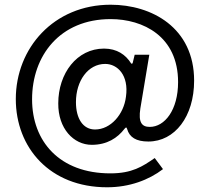

<svg xmlns="http://www.w3.org/2000/svg" viewBox="-20 -681 877 814"><path d="M636 -11C584 25 540 54 448 54C232 54 116 -82 116 -260C116 -445 234 -600 449 -600C587 -600 735 -527 735 -333C735 -214 678 -143 615 -143C581 -143 566 -162 575 -221L613 -449H551L543 -416C542 -410 538 -410 536 -412C513 -449 476 -475 421 -475C306 -475 227 -370 227 -243C226 -136 292 -67 369 -67C434 -67 478 -96 508 -135C514 -142 516 -143 519 -134C529 -99 557 -81 609 -81C721 -81 803 -187 803 -339C803 -564 623 -661 449 -661C208 -661 47 -477 47 -261C47 -55 191 113 434 113C529 113 611 82 671 36ZM302 -248C302 -338 353 -410 426 -410C478 -410 527 -362 514 -271C505 -196 449 -132 383 -132C332 -132 302 -178 302 -248Z"/></svg>

Font: Cheyenne Sans
Style: Regular
Weight: 400
Designer: The Public Sans project authors (U.S. Web Design System), Libre Franklin designed by Pablo Impallari and Rodrigo Fuenzal
Foundry: The Cheyenne Sans Project Authors
Version: Version 2.007